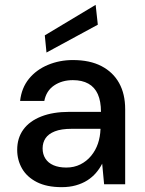

<svg xmlns="http://www.w3.org/2000/svg" viewBox="-20 -761 597 793"><path d="M235 12Q173 12 132 -9Q91 -30 71 -65Q51 -100 51 -142Q51 -191 76.5 -226Q102 -261 150.5 -280Q199 -299 266 -299H397Q397 -343 384 -372Q371 -401 345 -415.5Q319 -430 281 -430Q236 -430 203.5 -408Q171 -386 163 -344H63Q69 -398 99.5 -435.5Q130 -473 178 -493Q226 -513 281 -513Q351 -513 399 -488Q447 -463 472 -418Q497 -373 497 -310V0H410L402 -85Q392 -65 376.5 -47Q361 -29 340.5 -16Q320 -3 293.5 4.5Q267 12 235 12ZM254 -69Q286 -69 312 -82Q338 -95 356.5 -117.5Q375 -140 384.5 -168Q394 -196 395 -227V-229H276Q233 -229 206.5 -218.5Q180 -208 168 -190Q156 -172 156 -148Q156 -124 167.5 -106Q179 -88 201 -78.5Q223 -69 254 -69ZM172 -544 165 -615 375 -741 384 -659Z"/></svg>

Font: DM Sans 17pt Medium
Style: Regular
Weight: 500
Version: Version 4.004;gftools[0.9.30]